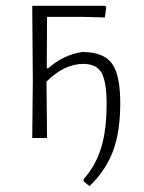

<svg xmlns="http://www.w3.org/2000/svg" viewBox="-20 -475 495 661"><path d="M91 0 93 -195 91 -455H341L346 -451L341 -415L261 -417H142L141 -240H146Q198 -286 263 -296Q336 -296 365 -257Q394 -218 394 -120Q394 -21 369 45.5Q344 112 288 166L268 149V142Q310 94 328.5 33Q347 -28 347 -117Q347 -194 329.5 -224.5Q312 -255 267 -255Q201 -255 140 -194L142 0Z"/></svg>

Font: Alegreya Sans SC Light
Style: Regular
Weight: 300
Designer: Juan Pablo del Peral
Foundry: Huerta Tipografica
Version: Version 2.007